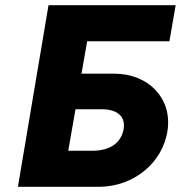

<svg xmlns="http://www.w3.org/2000/svg" viewBox="-20 -720 697 740"><path d="M167 -700 49 0H363C494 -1 608 -91 626 -219C643 -344 550 -435 423 -436H294L316 -561H633L657 -700ZM375 -299C431 -298 466 -272 456 -220C445 -165 399 -140 340 -139H243L271 -299Z"/></svg>

Font: Jost*
Style: Bold Italic
Weight: 700
Italic angle: -10°
Version: Version 3.7